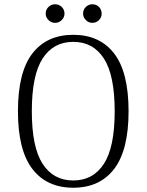

<svg xmlns="http://www.w3.org/2000/svg" viewBox="-20 -866 686 899"><path d="M323 13Q199 13 131.5 -75Q64 -163 64 -345Q64 -528 131.5 -615.5Q199 -703 323 -703Q447 -703 514.5 -615.5Q582 -528 582 -345Q582 -163 514.5 -75Q447 13 323 13ZM323 -21Q416 -21 466.5 -99Q517 -177 517 -345Q517 -514 466.5 -592Q416 -670 323 -670Q230 -670 179.5 -592Q129 -514 129 -345Q129 -177 179.5 -99Q230 -21 323 -21ZM238 -759Q220 -759 207 -772Q194 -785 194 -802Q194 -821 207 -833.5Q220 -846 238 -846Q256 -846 269 -833.5Q282 -821 282 -802Q282 -785 269 -772Q256 -759 238 -759ZM412 -759Q395 -759 382 -772Q369 -785 369 -802Q369 -821 382 -833.5Q395 -846 412 -846Q431 -846 443.5 -833.5Q456 -821 456 -802Q456 -785 443.5 -772Q431 -759 412 -759Z"/></svg>

Font: Arima Thin Light
Style: Regular
Weight: 300
Version: Version 1.100